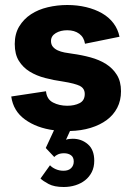

<svg xmlns="http://www.w3.org/2000/svg" viewBox="-20 -510 534 768"><path d="M180 151Q188 160 202.5 166.5Q217 173 234 173Q254 173 264.5 162.5Q275 152 275 136Q275 119 264 111Q253 103 236 103Q222 103 212 107.5Q202 112 197 118L163 82L196 11Q127 2 80 -32Q33 -66 25 -124L164 -145Q167 -113 192 -100Q217 -87 249 -87Q278 -87 298.5 -97.5Q319 -108 319 -134Q319 -156 300 -166Q281 -176 231 -184Q195 -189 160.5 -198Q126 -207 99 -223.5Q72 -240 55.5 -266.5Q39 -293 39 -334Q39 -375 57 -404.5Q75 -434 104 -453Q133 -472 171 -481Q209 -490 249 -490Q289 -490 324.5 -481.5Q360 -473 388 -457Q416 -441 434 -417Q452 -393 458 -363L320 -335Q316 -361 297 -375Q278 -389 249 -389Q222 -389 203 -377.5Q184 -366 184 -346Q184 -332 191.5 -323Q199 -314 211 -308.5Q223 -303 238.5 -300Q254 -297 270 -295Q307 -290 342 -280.5Q377 -271 404 -254Q431 -237 447.5 -210.5Q464 -184 464 -145Q464 -108 449 -79Q434 -50 407 -30Q380 -10 342.5 1.5Q305 13 260 14L244 49Q254 45 271 45Q306 45 331.5 67Q357 89 357 133Q357 159 347 178.5Q337 198 320.5 211Q304 224 282 231Q260 238 235 238Q197 238 174.5 226Q152 214 142 204Z"/></svg>

Font: Post Grotesk Bold
Style: Bold
Weight: 700
Version: Version 1.0